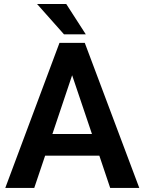

<svg xmlns="http://www.w3.org/2000/svg" viewBox="-20 -921 707 941"><path d="M520 0 466.8 -158.2H201.2L147.9 0H5.9L271.5 -710.9H395.5L662.6 0ZM236.8 -264.2H430.7L333.5 -552.2ZM304.7 -901.4 400.4 -752.9H293.5L161.6 -901.4Z"/></svg>

Font: Vazirmatn UI SemiBold
Style: Regular
Weight: 600
Designer: Saber Rastikerdar
Foundry: Saber Rastikerdar
Version: Version 33.003